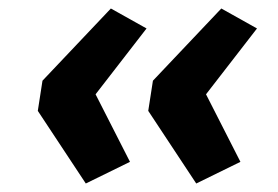

<svg xmlns="http://www.w3.org/2000/svg" viewBox="-20 -496 654 452"><path d="M182 -64 69 -235 80 -306 241 -476 325 -429 205 -274 286 -115ZM442 -64 329 -235 340 -306 501 -476 585 -429 465 -274 546 -115Z"/></svg>

Font: Nunito Sans 7pt Expanded
Style: Bold Italic
Weight: 700
Width: 7
Italic angle: -9°
Designer: Vernon Adams
Foundry: Vernon Adams
Version: Version 3.101;gftools[0.9.27]